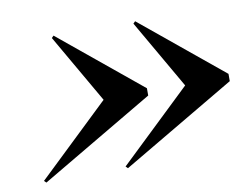

<svg xmlns="http://www.w3.org/2000/svg" viewBox="-60 -712 840 649"><g transform="rotate(-10 360.0 -387.5)"><path d="M289 -387 43 -152 50 -145 440 -375V-400L160 -630L153 -623ZM569 -387 323 -152 330 -145 720 -375V-400L440 -630L433 -623Z"/></g></svg>

Font: Bodoni* 16pt Medium
Style: Italic
Weight: 500
Italic angle: -13°
Version: Version 2.3